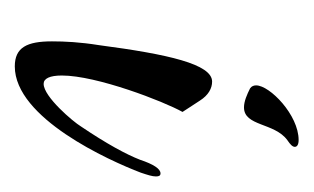

<svg xmlns="http://www.w3.org/2000/svg" viewBox="-100 -338 414 253"><g transform="rotate(90 106.5 -212.0)"><path d="M122 -327C147 -327 142 -367 165 -384C171 -388 174 -391 174 -394C174 -397 171 -399 165 -399C132 -399 93 -361 93 -343C93 -340 94 -337 97 -335C105 -331 114 -327 122 -327ZM68 -25C136 -25 192 -149 208 -191C211 -200 213 -206 213 -211C213 -215 212 -217 209 -217C203 -217 197 -208 191 -190C184 -172 170 -146 147 -112C141 -102 108 -63 91 -63C84 -63 80 -71 80 -87C80 -133 114 -221 128 -246C125 -251 120 -258 113 -269C106 -280 97 -285 88 -285C65 -285 52 -227 40 -136C36 -111 35 -91 35 -74C35 -41 43 -25 68 -25Z"/></g></svg>

Font: Comforter
Style: Regular
Weight: 400
Designer: Robert E. Leuschke
Foundry: Robert E. Leuschke
Version: Version 1.013; ttfautohint (v1.8.3)